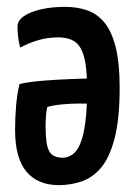

<svg xmlns="http://www.w3.org/2000/svg" viewBox="-20 -530 395 560"><path d="M170 -510Q205 -510 234 -500Q263 -490 284 -465Q305 -440 317 -394Q329 -348 329 -275Q329 -182 314 -125.5Q299 -69 274 -40Q249 -11 217 -0.5Q185 10 152 10Q90 10 57 -29.5Q24 -69 24 -151Q24 -186 27 -222Q30 -258 37 -285Q69 -292 110 -295Q151 -298 188.5 -299.5Q226 -301 250 -301Q274 -301 274 -301L272 -227Q272 -227 255 -227.5Q238 -228 212 -228Q186 -228 160.5 -225.5Q135 -223 118 -218Q115 -206 114 -190Q113 -174 113 -160Q113 -108 123.5 -89Q134 -70 163 -70Q178 -70 191.5 -79.5Q205 -89 214.5 -112Q224 -135 229 -174Q234 -213 234 -271Q234 -314 229.5 -343Q225 -372 215.5 -389Q206 -406 189.5 -413.5Q173 -421 150 -421Q120 -421 92 -413Q64 -405 39 -391Q35 -404 33 -421.5Q31 -439 31 -453Q31 -470 50 -483Q69 -496 100.5 -503Q132 -510 170 -510Z"/></svg>

Font: Yanone Kaffeesatz Medium
Style: Regular
Weight: 500
Designer: Yanone (Cyrillic: Daniel Pouzeot, Huerta Tipografica, and Cyreal)
Foundry: Yanone
Version: Version 2.003